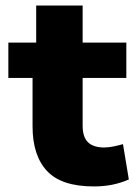

<svg xmlns="http://www.w3.org/2000/svg" viewBox="-20 -659 503 690"><path d="M317 11Q201 11 149 -44.5Q97 -100 97 -205V-379H10V-506H110V-639H277V-506H434V-379H277V-207Q277 -166 296.5 -147.5Q316 -129 354 -129Q371 -129 389.5 -133Q408 -137 422 -141L443 -14Q413 -1 382.5 5Q352 11 317 11Z"/></svg>

Font: Nunito Sans 7pt SemiCondensed Black
Style: Regular
Weight: 900
Width: 4
Designer: Vernon Adams
Foundry: Vernon Adams
Version: Version 3.101;gftools[0.9.27]